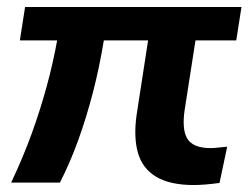

<svg xmlns="http://www.w3.org/2000/svg" viewBox="-20 -523 719 551"><path d="M536 8Q468 8 428.5 -15.5Q389 -39 376 -84Q363 -129 372 -193L405 -407H278Q265 -328 246.5 -257Q228 -186 205 -122Q182 -58 152 1H12Q47 -73 71.5 -141Q96 -209 114 -275Q132 -341 144 -407H37L52 -503H673L658 -407H541L510 -208Q506 -182 507.5 -161Q509 -140 517 -126Q525 -112 542 -105Q559 -98 584 -98Q594 -98 606.5 -99.5Q619 -101 632 -102L610 2Q588 5 569.5 6.5Q551 8 536 8Z"/></svg>

Font: Nunito Sans 6pt
Style: Bold Italic
Weight: 700
Italic angle: -9°
Version: Version 3.101;gftools[0.9.27]